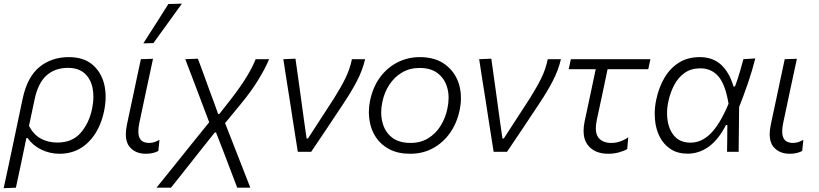

<svg xmlns="http://www.w3.org/2000/svg" viewBox="-30 -812 4382 1027"><path d="M-10.5 194.5Q1.5 139.5 13 86.5Q24 33.5 37 -27L91 -283.5Q116 -401 181.2 -453.8Q246.5 -506.5 338 -506.5Q417 -506.5 464.2 -466.5Q511.5 -426.5 527.5 -361Q535 -329 535 -294Q535 -258 527 -219Q505 -113 442.2 -51.2Q379.5 10.5 289 10.5Q236.5 10.5 190.5 -12Q144.5 -34.5 118 -73.5H111L101 -25Q88.5 33.5 78 85Q67 136.5 55 192ZM277 -49.5Q356 -49.5 401 -100.8Q446 -152 462.5 -229.5Q469.5 -263.5 469.5 -294.5Q469.5 -317.5 465.5 -339Q456 -389 423.2 -419Q390.5 -449 333 -449Q264.5 -449 218.8 -408.5Q173 -368 154.5 -277.5L125 -138.5Q149.5 -92 188.2 -70.8Q227 -49.5 277 -49.5Z M750.5 10.5Q693 10.5 662.5 -27.5Q643 -51.5 643 -93.5Q643 -117.5 649.5 -148Q657.5 -186.5 663.5 -214Q669.5 -241.5 676 -272Q689.5 -335.5 700.5 -388Q711.5 -440 723.5 -495.5L788.5 -497.5Q769 -407 752.5 -330Q736 -253 725 -200L715 -153Q710 -128.5 710 -110Q710 -88.5 716.5 -74.5Q728.5 -47.5 769 -47.5Q794 -47.5 823 -64L817 -4.5Q805 2 788.5 6.2Q772 10.5 750.5 10.5ZM736.5 -580Q771 -633.5 804.5 -686Q837.5 -738.5 870.5 -790.5L943 -792.5Q904.5 -739 866.5 -686.5L790.5 -581.5Z M807 192Q842 148.5 894.5 83.5Q947 18.5 1008.5 -58.5L1089 -158L1052 -256Q1029.5 -315.5 1006.5 -376.2Q983.5 -437 961 -495.5L1028.5 -498Q1041 -465 1057 -421.5Q1072.5 -378 1087.8 -336.2Q1103 -294.5 1113.5 -267L1137 -202H1143L1207 -283.5Q1259 -351 1290.2 -402.8Q1321.5 -454.5 1337.5 -495.5H1409.5Q1389 -446 1351 -384Q1313 -322 1257.5 -255L1174 -153.5L1227.5 -16.5Q1255.5 55 1273.5 101Q1291.5 147 1309 192H1239Q1221.5 146 1204 100.5Q1186.5 54.5 1168.5 7L1125.5 -103.5H1119L1058 -27Q1000 46.5 958 99.5Q916 152.5 884.5 192Z M1563 0Q1555.5 -46 1548 -94.5Q1540.5 -143 1533.5 -187L1520 -275.5Q1511 -330 1502.5 -385.5Q1494 -441 1485.5 -495.5L1550.5 -498Q1560.5 -426.5 1573 -337.5Q1585 -248.5 1596.5 -166L1610 -71.5H1617.5L1757 -286.5Q1793.5 -344.5 1817.5 -393.2Q1841.5 -442 1852.5 -495.5H1923Q1909 -435.5 1878.8 -377.8Q1848.5 -320 1811 -264Q1767 -197.5 1723 -131.5Q1679 -65.5 1634.5 0Z M2164 10.5Q2099.5 10.5 2053.8 -13.2Q2008 -37 1981 -77.2Q1954 -117.5 1946.5 -168.5Q1943 -190 1943 -212Q1943 -242.5 1949.5 -274Q1965 -348 2004 -400Q2043 -452 2097.8 -479.2Q2152.5 -506.5 2215 -506.5Q2299 -506.5 2352 -466.5Q2405 -426.5 2425 -362Q2435.5 -326.5 2435.5 -287.5Q2435.5 -256 2428.5 -222.5Q2414 -153 2377 -100.8Q2340 -48.5 2285.8 -19Q2231.5 10.5 2164 10.5ZM2166.5 -47.5Q2219.5 -47.5 2260 -72.2Q2300.5 -97 2326.5 -138.5Q2352.5 -180 2363 -230.5Q2369.5 -261 2369.5 -288.5Q2369.5 -316 2363 -340.5Q2350 -389.5 2312.8 -419Q2275.5 -448.5 2214.5 -448.5Q2162 -448.5 2121 -424.5Q2080 -400.5 2052.8 -359.2Q2025.5 -318 2015 -265.5Q2009 -237.5 2009 -211Q2009 -184 2015.5 -158.5Q2027.5 -108.5 2065 -78Q2102.5 -47.5 2166.5 -47.5Z M2610.5 0Q2603 -46 2595.5 -94.5Q2588 -143 2581 -187L2567.5 -275.5Q2558.5 -330 2550 -385.5Q2541.5 -441 2533 -495.5L2598 -498Q2608 -426.5 2620.5 -337.5Q2632.5 -248.5 2644 -166L2657.5 -71.5H2665L2804.5 -286.5Q2841 -344.5 2865 -393.2Q2889 -442 2900 -495.5H2970.5Q2956.5 -435.5 2926.2 -377.8Q2896 -320 2858.5 -264Q2814.5 -197.5 2770.5 -131.5Q2726.5 -65.5 2682 0Z M3224.5 10.5Q3150.5 10.5 3115 -35Q3091.5 -65 3091.5 -112Q3091.5 -136 3097.5 -164.5Q3114.5 -244.5 3129.5 -314Q3144.5 -383.5 3156.5 -442H3012L3023.5 -495.5H3449L3437.5 -442H3220Q3205.5 -374 3191.5 -306.5L3162.5 -171.5Q3157 -146 3157 -126Q3157 -94 3170.5 -76.5Q3192.5 -47.5 3240 -47.5Q3287 -47.5 3330.5 -77.5L3325 -15Q3309.5 -5 3281.5 2.8Q3253.5 10.5 3224.5 10.5Z M3648 10Q3595 10 3557.8 -14.2Q3520.5 -38.5 3499.2 -79.5Q3478 -120.5 3473.5 -172Q3472 -187.5 3472 -203.5Q3472 -240 3480 -278Q3494 -345 3524.5 -396.5Q3555 -448 3602 -477.2Q3649 -506.5 3713 -506.5Q3782.5 -506.5 3827 -465.8Q3871.5 -425 3893.5 -349.5H3901.5Q3917.5 -393 3927.8 -428.8Q3938 -464.5 3946.5 -495.5L4010 -499.5Q3994 -435 3971 -368Q3948 -301 3923.5 -239.5Q3922 -119.5 3921 0H3859Q3859.5 -37 3860 -73Q3860 -109 3860.5 -143.5H3853.5Q3812.5 -64.5 3760.8 -27.2Q3709 10 3648 10ZM3664 -49Q3723.5 -49 3772.8 -99.2Q3822 -149.5 3867 -257Q3850 -360 3812.8 -403.2Q3775.5 -446.5 3716 -446.5Q3666.5 -446.5 3632 -422Q3597.5 -397.5 3576.5 -357.5Q3555.5 -317.5 3545.5 -271.5Q3538 -238 3538 -206Q3538 -184.5 3541.5 -164Q3550 -113 3580.2 -81Q3610.5 -49 3664 -49Z M4194.5 10.5Q4137 10.5 4106.5 -27.5Q4087 -51.5 4087 -93.5Q4087 -117.5 4093.5 -148Q4101.5 -186.5 4107.5 -214Q4113.5 -241.5 4120 -272Q4133.5 -335.5 4144.5 -388Q4155.5 -440 4167.5 -495.5L4232.5 -497.5Q4213 -407 4196.5 -330Q4180 -253 4169 -200L4159 -153Q4154 -128.5 4154 -110Q4154 -88.5 4160.5 -74.5Q4172.5 -47.5 4213 -47.5Q4238 -47.5 4267 -64L4261 -4.5Q4249 2 4232.5 6.2Q4216 10.5 4194.5 10.5Z"/></svg>

Font: Heraclito Light
Style: Italic
Weight: 300
Italic angle: -12°
Designer: Kostas Bartsokas (font) & Cristiano Sobral (main changes)
Foundry: Kostas Bartsokas (font) & Cristiano Sobral (main changes)
Version: Version 1.00;July 8, 2020;FontCreator 13.0.0.2655 64-bit